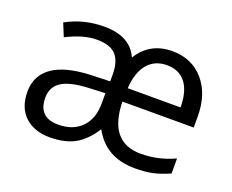

<svg xmlns="http://www.w3.org/2000/svg" viewBox="-95 -701 1047 866"><g transform="rotate(20 429.0 -267.5)"><path d="M130.9 -152.3Q130.9 -57.1 226.1 -57.1Q296.9 -57.1 337.9 -98.6Q378.9 -140.1 378.9 -214.8V-263.2L301.8 -259.8Q210.9 -255.9 170.9 -229.5Q130.9 -203.1 130.9 -152.3ZM719.2 -318.8Q719.2 -395 688 -436Q656.2 -477.1 597.7 -477.1Q539.1 -477.1 504.9 -436.5Q470.7 -396 465.8 -318.8ZM272 -543.9Q397.5 -543.9 436 -455.1Q490.7 -544.9 599.1 -544.9Q692.9 -544.9 749.5 -479.5Q806.2 -414.1 806.2 -306.2V-253.9H463.9Q467.8 -61 621.1 -61Q705.6 -61 783.2 -97.2V-24.9Q740.2 -5.9 704.1 2Q668 9.8 619.1 9.8Q478 9.8 417 -104Q377.9 -43 330.1 -16.6Q282.2 9.8 209.5 9.8Q135.7 9.8 90.8 -31.7Q45.9 -73.2 45.9 -150.4Q45.9 -227.5 106.9 -270.5Q168 -313.5 291 -317.9L380.9 -320.8V-354Q380.9 -417 352.5 -447.3Q324.2 -477.5 260.7 -477.1Q196.3 -477.1 116.2 -436L90.8 -498Q173.8 -543.9 272 -543.9Z"/></g></svg>

Font: OpenSansHebrew-Regular
Style: Regular
Weight: 400
Foundry: Ascender Corporation, Yanek Iontef
Version: Version 2.001;PS 002.001;hotconv 1.0.70;makeotf.lib2.5.58329